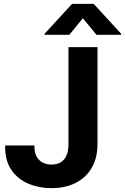

<svg xmlns="http://www.w3.org/2000/svg" viewBox="-20 -974 653 1004"><path d="M484.6 -792 413.3 -878.7 342.4 -792H213.1V-797.3L357 -953.9H469.9L613.5 -797.3V-792ZM249.4 9.8Q183.7 9.8 128.4 -13.6Q73.1 -36.9 40.1 -84.5Q7 -132 7 -204.9V-213.3H160.2V-204.9Q160.2 -176.2 171.3 -155.6Q182.4 -135.1 202.5 -124.3Q222.7 -113.5 249.4 -113.5Q277.8 -113.5 297.7 -125.5Q317.6 -137.6 327.8 -161.4Q338.1 -185.3 338.1 -219.9V-727.5H489.8V-219.9Q489.8 -149.7 460.5 -98Q431.2 -46.4 377.1 -18.3Q323.1 9.8 249.4 9.8Z"/></svg>

Font: Inter Tight
Style: Regular
Weight: 400
Designer: Rasmus Andersson
Foundry: rsms
Version: Version 3.002